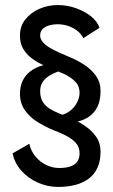

<svg xmlns="http://www.w3.org/2000/svg" viewBox="-20 -730 448 760"><path d="M310 -579Q300 -598 283.5 -610Q267 -622 247.5 -628Q228 -634 209 -634Q189 -634 173 -629Q157 -624 148 -614.5Q139 -605 139 -589Q139 -576 149 -564Q159 -552 175.5 -542Q192 -532 212 -523Q232 -514 251 -506Q284 -493 313 -474Q342 -455 360 -429.5Q378 -404 378 -370Q378 -333 366 -308Q354 -283 332 -268Q313 -255 288 -249Q301 -242 313 -234Q342 -215 360 -189.5Q378 -164 378 -130Q378 -93 366 -66.5Q354 -40 331.5 -23Q309 -6 278 2Q247 10 210 10Q168 10 129 -7.5Q90 -25 63.5 -55.5Q37 -86 30 -123L96 -161Q102 -133 119.5 -111.5Q137 -90 162 -77.5Q187 -65 215 -65Q240 -65 258 -71Q276 -77 285.5 -90Q295 -103 295 -123Q295 -148 280 -164.5Q265 -181 241.5 -193Q218 -205 191 -215Q160 -228 129.5 -246.5Q99 -265 79 -293Q59 -321 59 -359Q59 -388 69.5 -410Q80 -432 100.5 -448Q121 -464 152 -472Q148 -474 144 -476Q121 -487 101.5 -502.5Q82 -518 70.5 -539Q59 -560 59 -589Q59 -627 81 -654Q103 -681 137 -695.5Q171 -710 208 -710Q245 -710 279.5 -698Q314 -686 339.5 -666Q365 -646 374 -620ZM226 -276Q241 -279 254 -289Q273 -302 284 -322.5Q295 -343 295 -363Q295 -388 280 -404.5Q265 -421 242 -433Q227 -441 210 -447Q192 -440 178 -432Q158 -420 148.5 -405Q139 -390 139 -369Q139 -344 149 -327.5Q159 -311 175.5 -300.5Q192 -290 212 -282Q219 -279 226 -276Z"/></svg>

Font: Jost
Style: Regular
Weight: 400
Version: Version 3.710